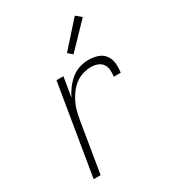

<svg xmlns="http://www.w3.org/2000/svg" viewBox="-182 -855 864 957"><g transform="rotate(-30 250.0 -376.5)"><path d="M73 0 159 -520H199L180 -407Q192 -432 209 -454.5Q226 -477 247.5 -494.5Q269 -512 295 -520Q321 -528 347 -528Q374 -528 399 -520Q424 -512 439 -492Q454 -472 456.5 -445.5Q459 -419 455 -392H415Q418 -411 416.5 -430Q415 -449 405 -463.5Q395 -478 377.5 -484.5Q360 -491 341 -491Q318 -491 294 -484Q270 -477 250 -462Q230 -447 214.5 -426.5Q199 -406 188 -383.5Q177 -361 171 -337.5Q165 -314 161 -291L113 0ZM297 -589 272 -611 399 -753 430 -727Z"/></g></svg>

Font: Iosevka Term Curly Extralight
Style: Italic
Weight: 200
Italic angle: -9°
Designer: Belleve Invis
Foundry: Belleve Invis
Version: Version 32.3.0